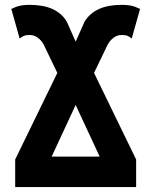

<svg xmlns="http://www.w3.org/2000/svg" viewBox="-20 -755 611 775"><path d="M471.9 -735.4Q490.7 -735.4 503.5 -733.2Q516.4 -731 526.1 -727.3Q535.9 -723.6 545.4 -719L511.7 -599.4Q503.7 -606.4 494.8 -610.1Q485.8 -613.8 471.9 -613.8Q452.9 -613.8 438.2 -602.5Q423.6 -591.3 415 -575.7L359.6 -460.7L529.5 -111.3V0H41.3V-111.3L211.4 -460.7L156 -575.7Q147.7 -591.3 132.9 -602.5Q118.2 -613.8 99.1 -613.8Q85.2 -613.8 76.3 -610.1Q67.4 -606.4 59.3 -599.4L25.6 -719Q35.2 -723.6 44.9 -727.3Q54.7 -731 67.6 -733.2Q80.6 -735.4 99.1 -735.4Q154.5 -735.4 191.5 -718.8Q228.5 -702.1 249.5 -668L285.4 -586.9L321.5 -668Q342.8 -702.1 379.8 -718.8Q416.7 -735.4 471.9 -735.4ZM285.4 -331.3 188.5 -123H382.3Z"/></svg>

Font: Giphurs
Style: Regular
Weight: 400
Version: Version 2.010